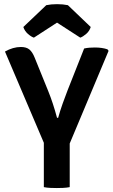

<svg xmlns="http://www.w3.org/2000/svg" viewBox="-20 -922 558 946"><path d="M394.5 -683Q407.5 -686 421 -687Q434.5 -688 447.5 -688Q483 -688 509.5 -679L515 -671.5L323.5 -215V0Q308 3 290.8 3.8Q273.5 4.5 260 4.5Q247 4.5 228.8 3.8Q210.5 3 196 0V-218.5L4.5 -668Q44 -690.5 83 -690.5Q110 -690.5 125 -678Q140 -665.5 151 -637.5L217.5 -473.5Q241.5 -414.5 261 -341.5H266.5Q275.5 -374.5 289 -412.5Q302.5 -450.5 313 -477ZM314.5 -896.5 427 -789Q421 -769 404.8 -755Q388.5 -741 375.5 -736.5L261 -810.5L147 -736.5Q133.5 -741 117.5 -755Q101.5 -769 95 -789L208 -896.5Q232 -901.5 261 -901.5Q290 -901.5 314.5 -896.5Z"/></svg>

Font: Signika Negative SC SemiBold
Style: Regular
Weight: 600
Designer: Anna Giedryś
Foundry: Anna Giedryś
Version: Version 2.000; ttfautohint (v1.8.3) -l 8 -r 50 -G 200 -x 9 -